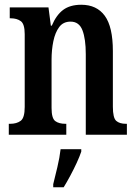

<svg xmlns="http://www.w3.org/2000/svg" viewBox="-20 -567 575 808"><path d="M17 0V-46H23Q50 -46 67 -58.5Q84 -71 84 -117V-423Q84 -466 67.5 -478Q51 -490 25 -490H21V-536H184L194 -459H198Q217 -504 246 -525.5Q275 -547 322 -547Q387 -547 421 -500.5Q455 -454 455 -352V-118Q455 -71 469 -58.5Q483 -46 510 -46H514V0H341V-339Q341 -403 327 -439.5Q313 -476 277 -476Q246 -476 229 -453Q212 -430 204.5 -393.5Q197 -357 197 -316V-113Q197 -69 212.5 -57.5Q228 -46 255 -46H259V0ZM204 208Q212 176 221.5 136Q231 96 235 61H322V71Q315 92 302.5 119Q290 146 275.5 173Q261 200 248 221H204Z"/></svg>

Font: Noto Serif Devanagari ExtraCondensed SemiBold
Style: Regular
Weight: 600
Width: 2
Designer: Universal Thirst, Indian Type Foundry and the Monotype Design Team
Foundry: Monotype Imaging Inc.
Version: Version 2.004; ttfautohint (v1.8.4.7-5d5b)